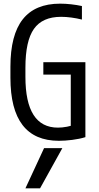

<svg xmlns="http://www.w3.org/2000/svg" viewBox="-20 -760 540 1050"><path d="M199 270H119L221 50H321ZM302 10Q37 10 37 -335V-395Q37 -569 104.5 -654.5Q172 -740 309 -740Q338 -740 369 -736.5Q400 -733 428 -727V-653Q400 -660 370.5 -664Q341 -668 314 -668Q212 -668 165.5 -602Q119 -536 119 -390V-340Q119 -201 163.5 -131.5Q208 -62 297 -62Q320 -62 346.5 -67Q373 -72 398 -82L367 -44V-352H217V-420H447V-10Q415 0 375 5Q335 10 302 10Z"/></svg>

Font: M PLUS 1 Code
Style: Regular
Weight: 400
Designer: Coji Morishita
Foundry: UNDERFOREST DESIGN
Version: Version 1.005